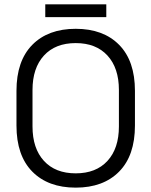

<svg xmlns="http://www.w3.org/2000/svg" viewBox="-20 -846 694 880"><path d="M55.5 -429.5Q55.5 -567 128 -640.5Q200.5 -714 327 -714Q453.5 -714 526 -640.5Q598.5 -567 598.5 -429.5V-270.5Q598.5 -133 526 -59.5Q453.5 14 327 14Q200.5 14 128 -59.5Q55.5 -133 55.5 -270.5ZM129 -266.5Q129 -165.8 181.4 -108.6Q233.8 -51.5 327 -51.5Q420.2 -51.5 472.6 -108.6Q525 -165.8 525 -266.5V-433.5Q525 -534.2 472.6 -591.4Q420.2 -648.5 327 -648.5Q233.8 -648.5 181.4 -591.4Q129 -534.2 129 -433.5ZM467.2 -767.5H187.5V-826H467.2Z"/></svg>

Font: Space Grotesk Variable
Style: Regular
Weight: 400
Designer: Florian Karsten (Space Grotesk), Colophon Foundry (Space Mono)
Foundry: Florian Karsten
Version: Version 1.106